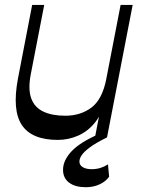

<svg xmlns="http://www.w3.org/2000/svg" viewBox="-20 -571 584 798"><path d="M220.4 10.5Q112.4 10.5 71 -51Q29.7 -112.6 54.7 -244.9L113.7 -550.5H163.8L107.8 -261.8Q96.1 -200.3 109.7 -162.5Q123.3 -124.8 159.7 -107.4Q196 -90 251.1 -90Q314.9 -90 360.3 -124.1Q405.6 -158.3 422.1 -244.1L416.9 -160.4Q406 -101 376.1 -63.3Q346.1 -25.6 305.5 -7.6Q264.8 10.5 220.4 10.5ZM374.7 0 481.3 -550.5H531.4L424.8 0ZM336.5 207.1Q293.1 207.1 267.6 188.4Q242 169.6 242 134.7Q242 95.4 277.7 57.5Q313.5 19.6 393.4 -14.8L424.8 0Q378 23.1 353.3 41.6Q328.5 60.1 319.3 74.3Q310.1 88.4 310.1 100.6Q310.1 115.4 324.1 123.8Q338.1 132.2 360.9 132.2Q379.9 132.2 396.9 127.1Q413.9 121.9 428.8 112.2L433.6 163.5Q420 182.7 394.5 194.9Q368.9 207.1 336.5 207.1Z"/></svg>

Font: Savate ExtraLight
Style: Italic
Weight: 200
Italic angle: -11°
Designer: Max Esnée
Foundry: Plomb Type
Version: Version 2.000